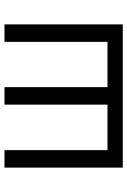

<svg xmlns="http://www.w3.org/2000/svg" viewBox="128 -710 581 878"><g transform="rotate(-90 419.0 -270.5)"><path d="M92 0V-541H172V-70H380V-541H460V-70H667V-541H747V0Z"/></g></svg>

Font: IBM Plex Sans SC
Style: Regular
Weight: 400
Designer: Mike Abbink; Paul van der Laan; Pieter van Rosmalen; Eunyou Noh; Wujin Sim; Chorong Kim; Dohee Lee; Yejin We; Jinhee Kim
Foundry: Sandoll Inc.
Version: Version 1.000